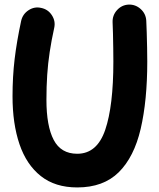

<svg xmlns="http://www.w3.org/2000/svg" viewBox="-20 -759 699 846"><path d="M161.6 -724.1Q191.9 -717.8 208.7 -691.7Q225.6 -665.5 218.8 -635.7Q206.5 -580.1 199 -530Q191.4 -480 188 -429Q184.6 -377.9 184.6 -319.3Q184.6 -203.6 216.6 -142.6Q248.5 -81.5 320.3 -81.5Q407.7 -81.5 443.6 -186.8Q479.5 -292 479.5 -487.8Q479.5 -512.7 479 -546.1Q478.5 -579.6 477.8 -611.3Q477.1 -643.1 476.1 -661.1Q475.1 -691.9 495.8 -714.6Q516.6 -737.3 546.9 -738.8Q577.1 -739.7 599.9 -719.2Q622.6 -698.7 624.5 -668Q625.5 -649.4 626.5 -616.7Q627.4 -584 628.2 -549.1Q628.9 -514.2 628.9 -487.8Q628.9 -315.9 599.9 -191.4Q570.8 -66.9 503.2 0Q435.5 66.9 320.3 66.9Q223.1 66.9 159.9 16.8Q96.7 -33.2 65.9 -123.5Q35.2 -213.9 35.2 -334.5Q35.2 -420.4 44.4 -498.3Q53.7 -576.2 73.2 -667Q80.1 -697.3 106 -714.1Q131.8 -731 161.6 -724.1Z"/></svg>

Font: Mikhak-DS1-FD ExtraBold
Style: Regular
Weight: 800
Designer: Amin Abedi
Version: Version 3.2